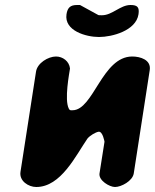

<svg xmlns="http://www.w3.org/2000/svg" viewBox="-20 -747 620 768"><path d="M204 -521C173 -521 129 -495 124 -460L62 -60C56 -23 94 1 125 1C224 1 283 -125 330 -193C340 -205 362 -218 374 -220C391 -223 398 -180 398 -180L378 -53C374 -25 418 1 440 1C465 1 510 -23 515 -53L579 -467C585 -508 541 -521 509 -521C388 -521 354 -306 270 -306C261 -306 259 -305 255 -313C237 -349 257 -453 260 -473C257 -502 231 -521 204 -521ZM246 -690C236 -624 324 -599 376 -599C428 -599 524 -624 534 -690C538 -718 530 -727 502 -727C461 -727 429 -686 388 -686C384 -686 373 -686 373 -687L300 -727H288C261 -727 250 -716 246 -690Z"/></svg>

Font: Asimov Print
Style: Regular
Weight: 500
Designer: Google
Version: Version 2.000980: 2014